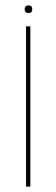

<svg xmlns="http://www.w3.org/2000/svg" viewBox="-20 -688 208 708"><path d="M76 0V-591H92V0ZM85 -640Q71 -640 71 -654Q71 -668 85 -668Q99 -668 99 -654Q99 -640 85 -640Z"/></svg>

Font: Alumni Sans Pinstripe
Style: Regular
Weight: 400
Designer: Robert E. Leuschke
Foundry: Robert E. Leuschke
Version: Version 1.010; ttfautohint (v1.8.4.7-5d5b)